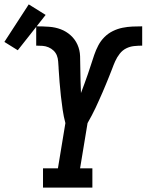

<svg xmlns="http://www.w3.org/2000/svg" viewBox="-106 -855 668 875"><path d="M90 0V-88H158L192 -294Q184 -324 179.5 -355Q175 -386 171.5 -417.5Q168 -449 165.5 -480.5Q163 -512 161 -544V-545V-546V-547Q160 -561 159 -575.5Q158 -590 153 -602.5Q148 -615 138 -624.5Q128 -634 115 -639.5Q102 -645 88 -646Q74 -647 59 -647V-735H61Q89 -735 117.5 -733Q146 -731 171 -721.5Q196 -712 216 -694Q236 -676 247 -651.5Q258 -627 259 -599Q260 -571 260 -543Q260 -515 261 -487Q262 -459 263 -431Q263 -431 263 -431Q263 -431 263 -431Q271 -452 279 -474Q287 -496 294.5 -517.5Q302 -539 309 -561Q316 -583 323.5 -605Q331 -627 342 -648Q353 -669 370 -686Q387 -703 408.5 -713.5Q430 -724 452.5 -728.5Q475 -733 497.5 -734Q520 -735 542 -735V-647Q524 -647 505 -645Q486 -643 469 -634.5Q452 -626 439.5 -610Q427 -594 419 -576Q411 -558 404.5 -540Q398 -522 390.5 -504.5Q383 -487 376 -469Q369 -451 361 -433.5Q353 -416 345.5 -398.5Q338 -381 329.5 -363.5Q321 -346 312 -328.5Q303 -311 293 -294L259 -88H315V0ZM-25 -626 -86 -664 25 -835 102 -787Z"/></svg>

Font: Iosevka Curly Slab SmBdObl
Style: Regular
Weight: 600
Italic angle: -9°
Monospace: yes
Designer: Belleve Invis
Foundry: Belleve Invis
Version: Version 11.0.0; ttfautohint (v1.8.3)